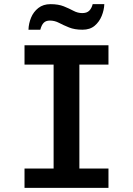

<svg xmlns="http://www.w3.org/2000/svg" viewBox="-20 -904 640 924"><path d="M98 0V-93H238V-593H98V-686H502V-593H362V-93H502V0ZM117 -761Q118 -791 129.5 -819Q141 -847 164.5 -865.5Q188 -884 223 -884Q261 -884 287 -873.5Q313 -863 333.5 -852Q354 -841 376 -841Q398 -841 409.5 -852.5Q421 -864 426 -884H482Q481 -856 469.5 -827.5Q458 -799 435.5 -780Q413 -761 377 -761Q339 -761 312 -772Q285 -783 264 -794Q243 -805 220 -805Q201 -805 190.5 -794.5Q180 -784 174 -761Z"/></svg>

Font: Chivo Mono Medium Medium
Style: Regular
Weight: 500
Monospace: yes
Version: Version 1.008